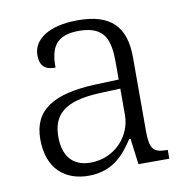

<svg xmlns="http://www.w3.org/2000/svg" viewBox="-67 -610 676 686"><g transform="rotate(-10 271.0 -267.0)"><path d="M201 10C291 10 333 -44 366 -94H371L383 0H495V-32H491C442 -32 430 -48 430 -112V-379C430 -491 378 -544 258 -544C152 -544 95 -502 95 -446C95 -406 114 -391 151 -391C151 -460 169 -506 256 -506C352 -506 366 -450 366 -372V-310L283 -307C127 -301 53 -254 53 -148C53 -40 117 10 201 10ZM216 -35C148 -35 118 -80 118 -145C118 -224 160 -269 292 -274L366 -277V-181C366 -105 304 -35 216 -35Z"/></g></svg>

Font: Noto Serif Georgian Light
Style: Regular
Weight: 300
Designer: Monotype Design Team, Akaki Razmadze
Foundry: Google LLC
Version: Version 2.003